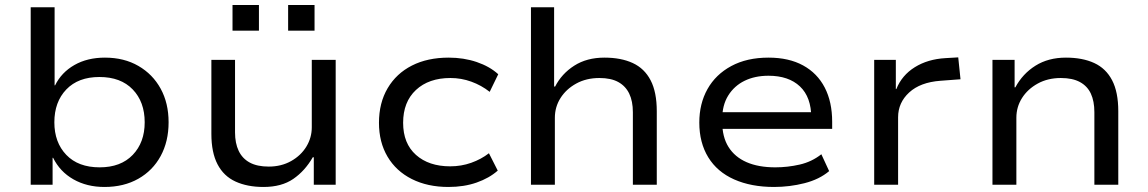

<svg xmlns="http://www.w3.org/2000/svg" viewBox="-20 -734 4564 763"><path d="M395 9Q325 9 271.5 -21.5Q218 -52 191 -107H189V0H102V-705H197V-395H199Q224 -446 275.5 -475.5Q327 -505 397 -505Q473 -505 530 -472Q587 -439 618.5 -381.5Q650 -324 650 -248Q650 -172 618.5 -114Q587 -56 529.5 -23.5Q472 9 395 9ZM376 -69Q460 -69 507.5 -118.5Q555 -168 555 -248Q555 -329 507.5 -378.5Q460 -428 375 -428Q291 -428 243.5 -378.5Q196 -329 196 -248Q196 -168 243.5 -118.5Q291 -69 376 -69Z M1027 9Q963 9 916 -12.5Q869 -34 844.5 -81Q820 -128 820 -202V-496H914V-208Q914 -165 928.5 -134.5Q943 -104 972.5 -88Q1002 -72 1048 -72Q1098 -72 1137 -94Q1176 -116 1197.5 -151.5Q1219 -187 1219 -228V-496H1314V0H1227V-109H1223Q1192 -55 1145.5 -23Q1099 9 1027 9ZM1125 -612V-714H1230V-612ZM904 -612V-714H1009V-612Z M1762 9Q1679 9 1616.5 -22.5Q1554 -54 1520 -111.5Q1486 -169 1486 -246Q1486 -325 1520.5 -383.5Q1555 -442 1617 -473.5Q1679 -505 1763 -505Q1823 -505 1874.5 -487.5Q1926 -470 1960 -439L1926 -369Q1893 -395 1853 -409.5Q1813 -424 1770 -424Q1684 -424 1633 -376.5Q1582 -329 1582 -246Q1582 -164 1633 -118.5Q1684 -73 1769 -73Q1813 -73 1852.5 -87Q1892 -101 1923 -125L1958 -56Q1924 -26 1874 -8.5Q1824 9 1762 9Z M2090 0V-705H2182V-390H2186Q2212 -441 2262 -473Q2312 -505 2382 -505Q2448 -505 2494.5 -483.5Q2541 -462 2565.5 -415Q2590 -368 2590 -292V0H2495V-288Q2495 -332 2480.5 -362Q2466 -392 2437 -408Q2408 -424 2362 -424Q2310 -424 2270 -402Q2230 -380 2207.5 -344.5Q2185 -309 2185 -266V0Z M3056 9Q2965 9 2897.5 -21Q2830 -51 2794.5 -109Q2759 -167 2759 -247Q2759 -322 2791.5 -380Q2824 -438 2886 -471.5Q2948 -505 3034 -505Q3115 -505 3171.5 -474Q3228 -443 3257.5 -386Q3287 -329 3287 -250V-222H2828V-288H3227L3204 -266Q3204 -348 3159 -390.5Q3114 -433 3034 -433Q2980 -433 2939 -413Q2898 -393 2874 -354.5Q2850 -316 2850 -261V-250Q2850 -190 2875 -150Q2900 -110 2947 -89.5Q2994 -69 3061 -69Q3110 -69 3158 -80Q3206 -91 3244 -121L3275 -54Q3236 -21 3177 -6Q3118 9 3056 9Z M3454 0V-496H3540V-380H3542Q3564 -435 3615.5 -467Q3667 -499 3737 -503L3788 -506L3797 -419L3717 -413Q3637 -407 3593 -366.5Q3549 -326 3549 -268V0Z M3924 0V-496H4012V-387H4015Q4044 -441 4095 -473Q4146 -505 4216 -505Q4282 -505 4328.5 -483.5Q4375 -462 4399.5 -415Q4424 -368 4424 -292V0H4329V-288Q4329 -332 4315 -362Q4301 -392 4271.5 -408Q4242 -424 4196 -424Q4144 -424 4104 -402Q4064 -380 4041.5 -344.5Q4019 -309 4019 -266V0Z"/></svg>

Font: Nunito Sans 7pt SemiExpanded
Style: Regular
Weight: 400
Width: 6
Designer: Vernon Adams
Foundry: Vernon Adams
Version: Version 3.101;gftools[0.9.27]